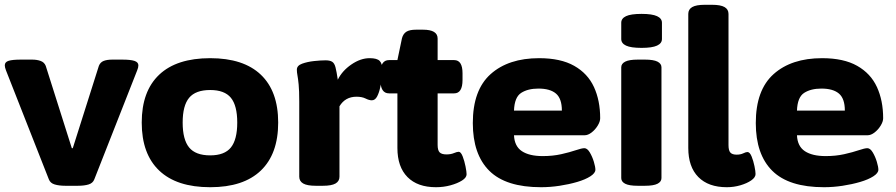

<svg xmlns="http://www.w3.org/2000/svg" viewBox="-26 -774 3742 802"><path d="M247 2Q221 2 202.5 -3.5Q184 -9 178 -25L-1 -480Q-6 -493 -6 -501Q-6 -515 10 -520Q26 -525 61 -525H109Q128 -525 143.5 -519.5Q159 -514 165 -499L274 -155H278L387 -499Q393 -514 407 -519.5Q421 -525 443 -525H485Q520 -525 536 -519.5Q552 -514 552 -501Q552 -492 547 -480L368 -25Q362 -9 344 -3.5Q326 2 299 2Z M852 8Q712 8 639 -61.5Q566 -131 566 -262Q566 -393 639 -462Q712 -531 852 -531Q991 -531 1063.5 -462Q1136 -393 1136 -262Q1136 -131 1063.5 -61.5Q991 8 852 8ZM852 -125Q912 -125 938.5 -158Q965 -191 965 -262Q965 -333 938.5 -365.5Q912 -398 852 -398Q791 -398 764 -365.5Q737 -333 737 -262Q737 -191 764 -158Q791 -125 852 -125Z M1293 2Q1257 2 1240.5 -7.5Q1224 -17 1224 -36V-349Q1224 -396 1221.5 -421Q1219 -446 1216.5 -459Q1214 -472 1214 -483Q1214 -500 1236 -508Q1258 -516 1286 -519Q1314 -522 1334 -522Q1352 -522 1361.5 -516Q1371 -510 1375.5 -492.5Q1380 -475 1385 -441Q1403 -478 1441.5 -504.5Q1480 -531 1518 -531Q1549 -531 1560 -519.5Q1571 -508 1571 -484Q1571 -475 1569 -454Q1567 -433 1562.5 -410.5Q1558 -388 1549.5 -371.5Q1541 -355 1527 -355Q1516 -355 1501 -362.5Q1486 -370 1463 -370Q1416 -370 1392 -330V-36Q1392 -17 1375.5 -7.5Q1359 2 1323 2Z M1795 8Q1718 8 1676 -34.5Q1634 -77 1634 -156V-384H1599Q1563 -384 1563 -440V-468Q1563 -523 1599 -523H1634L1653 -614Q1658 -633 1671.5 -641.5Q1685 -650 1712 -650H1741Q1802 -650 1802 -613V-523H1871Q1906 -523 1906 -468V-440Q1906 -384 1871 -384H1802V-169Q1802 -146 1810.5 -137.5Q1819 -129 1839 -129Q1857 -129 1870 -134.5Q1883 -140 1890 -140Q1899 -140 1906.5 -121Q1914 -102 1918.5 -79Q1923 -56 1923 -46Q1923 -32 1904 -20Q1885 -8 1856 0Q1827 8 1795 8Z M2234 8Q2087 8 2018 -60.5Q1949 -129 1949 -260Q1949 -398 2023.5 -464.5Q2098 -531 2226 -531Q2316 -531 2372.5 -499Q2429 -467 2455 -410.5Q2481 -354 2481 -280Q2481 -266 2470.5 -249Q2460 -232 2445 -220.5Q2430 -209 2416 -209H2121Q2123 -163 2154 -142.5Q2185 -122 2241 -122Q2283 -122 2318.5 -130Q2354 -138 2379 -146.5Q2404 -155 2415 -155Q2427 -155 2437.5 -137.5Q2448 -120 2454.5 -98.5Q2461 -77 2461 -65Q2461 -51 2440 -37.5Q2419 -24 2385 -14Q2351 -4 2311.5 2Q2272 8 2234 8ZM2121 -312H2321Q2321 -362 2296.5 -383Q2272 -404 2223 -404Q2179 -404 2151 -386Q2123 -368 2121 -312Z M2638 2Q2602 2 2585.5 -6.5Q2569 -15 2569 -30V-493Q2569 -508 2585.5 -516.5Q2602 -525 2638 -525H2668Q2704 -525 2720.5 -516.5Q2737 -508 2737 -493V-30Q2737 -15 2720.5 -6.5Q2704 2 2668 2ZM2654 -574Q2609 -574 2589 -583.5Q2569 -593 2569 -611V-679Q2569 -697 2589 -706.5Q2609 -716 2654 -716Q2698 -716 2718.5 -706.5Q2739 -697 2739 -679V-611Q2739 -593 2718.5 -583.5Q2698 -574 2654 -574Z M3010 8Q2933 8 2891 -34.5Q2849 -77 2849 -156V-716Q2849 -735 2865.5 -744.5Q2882 -754 2918 -754H2948Q2984 -754 3000.5 -744.5Q3017 -735 3017 -716V-168Q3017 -145 3025 -136.5Q3033 -128 3051 -128Q3067 -128 3078.5 -133.5Q3090 -139 3096 -139Q3106 -139 3113.5 -120.5Q3121 -102 3125.5 -80Q3130 -58 3130 -47Q3130 -33 3112 -20.5Q3094 -8 3066.5 0Q3039 8 3010 8Z M3416 8Q3269 8 3200 -60.5Q3131 -129 3131 -260Q3131 -398 3205.5 -464.5Q3280 -531 3408 -531Q3498 -531 3554.5 -499Q3611 -467 3637 -410.5Q3663 -354 3663 -280Q3663 -266 3652.5 -249Q3642 -232 3627 -220.5Q3612 -209 3598 -209H3303Q3305 -163 3336 -142.5Q3367 -122 3423 -122Q3465 -122 3500.5 -130Q3536 -138 3561 -146.5Q3586 -155 3597 -155Q3609 -155 3619.5 -137.5Q3630 -120 3636.5 -98.5Q3643 -77 3643 -65Q3643 -51 3622 -37.5Q3601 -24 3567 -14Q3533 -4 3493.5 2Q3454 8 3416 8ZM3303 -312H3503Q3503 -362 3478.5 -383Q3454 -404 3405 -404Q3361 -404 3333 -386Q3305 -368 3303 -312Z"/></svg>

Font: Asap Semi Expanded ExtraBold
Style: Regular
Weight: 800
Width: 6
Designer: Pablo Cosgaya
Foundry: Omnibus-Type
Version: Version 3.001; ttfautohint (v1.8.4.7-5d5b)